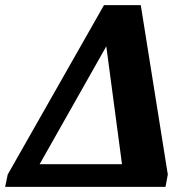

<svg xmlns="http://www.w3.org/2000/svg" viewBox="-32 -726 734 746"><path d="M-2 -48 372 -706H515L620 -48L611 0H-12ZM442 -88 381 -546 122 -88Z"/></svg>

Font: Taviraj ExtraBold
Style: Italic
Weight: 800
Italic angle: -12°
Designer: Katatrad Team
Foundry: CadsonDemak
Version: Version 1.001